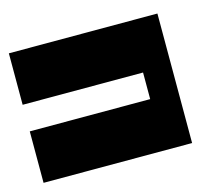

<svg xmlns="http://www.w3.org/2000/svg" viewBox="-64 -448 600 528"><g transform="rotate(-15 236.0 -184.5)"><path d="M0 -368.7H422.9V0H0V-146.5H342.8V-222.2H0Z"/></g></svg>

Font: Aqlam Corner
Style: Regular
Weight: 400
Designer: Developer/ Husham Jawad
Version: Version 1.00;December 29, 2020;FontCreator 13.0.0.2683 32-bi